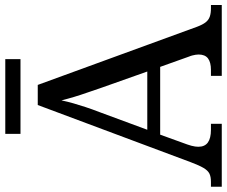

<svg xmlns="http://www.w3.org/2000/svg" viewBox="-88 -792 880 745"><g transform="rotate(-90 352.5 -420.0)"><path d="M0 0V-42H19Q39 -42 51 -48Q63 -54 73 -71Q83 -88 95 -120L317 -714H395L621 -95Q629 -74 638 -62.5Q647 -51 660 -46.5Q673 -42 692 -42H705V0H430V-42H453Q483 -42 498 -53.5Q513 -65 513 -90Q513 -96 512 -101.5Q511 -107 509.5 -113.5Q508 -120 505 -127L465 -239H202L164 -134Q161 -126 159 -118Q157 -110 156 -103.5Q155 -97 155 -91Q155 -66 171.5 -54Q188 -42 221 -42H244V0ZM221 -289H447L385 -464Q375 -494 365.5 -521Q356 -548 348.5 -573Q341 -598 335 -622Q330 -598 323.5 -575.5Q317 -553 309 -528.5Q301 -504 289 -473ZM205 -781V-840H495V-781Z"/></g></svg>

Font: Noto Serif Ethiopic
Style: Regular
Weight: 400
Designer: Monotype Design Team
Foundry: Monotype Imaging Inc.
Version: Version 2.102